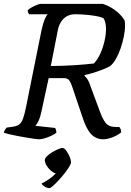

<svg xmlns="http://www.w3.org/2000/svg" viewBox="-31 -724 683 998"><path d="M171 0Q165 0 147 -2.5Q129 -5 105.5 -9Q82 -13 58.5 -17.5Q35 -22 16 -26.5Q-3 -31 -11 -34Q-9 -45 -3 -52.5Q3 -60 4 -61L34 -65Q56 -68 68 -76.5Q80 -85 88 -105.5Q96 -126 104 -166L185 -568Q193 -604 202 -625Q211 -646 218 -650H120Q117 -654 115 -659Q113 -664 113 -671Q120 -678 133.5 -685.5Q147 -693 161 -698.5Q175 -704 181 -704H503Q526 -697 547 -684.5Q568 -672 585.5 -656Q603 -640 615 -621Q617 -617 618 -610Q619 -603 619 -592Q619 -565 612.5 -533.5Q606 -502 595.5 -471.5Q585 -441 571 -417Q557 -393 542 -381Q529 -373 506.5 -364Q484 -355 458.5 -347Q433 -339 409 -334V-329Q420 -319 426.5 -307.5Q433 -296 442 -269L488 -145Q501 -108 517.5 -86Q534 -64 571 -64H589Q594 -59 596.5 -51Q599 -43 599 -36Q578 -19 551.5 -9.5Q525 0 506 0Q467 0 441.5 -28Q416 -56 396 -120L344 -274Q338 -293 329.5 -305.5Q321 -318 299 -318H222L183 -138Q178 -114 169.5 -96Q161 -78 153 -70L255 -59Q257 -57 259.5 -50.5Q262 -44 262 -34Q245 -21 217 -10.5Q189 0 171 0ZM233 -381Q292 -381 354 -385Q416 -389 457 -394Q476 -414 490 -444.5Q504 -475 512 -509.5Q520 -544 520 -574Q520 -592 516.5 -606.5Q513 -621 506 -630Q491 -637 466.5 -641Q442 -645 414 -647.5Q386 -650 359 -650Q336 -650 317.5 -640Q299 -630 287 -611.5Q275 -593 270 -569ZM227 254Q214 254 201 246Q188 238 185 230Q203 221 219 210.5Q235 200 248 188Q261 176 269 165L265 178Q253 178 238 166.5Q223 155 212.5 138.5Q202 122 202 108Q202 99 213 88Q224 77 240 67.5Q256 58 271 51.5Q286 45 293 45Q303 45 313 58.5Q323 72 330.5 89.5Q338 107 338 119Q338 128 328 144Q318 160 303 179Q288 198 272 215Q256 232 243.5 243Q231 254 227 254Z"/></svg>

Font: Texturina Medium
Style: Italic
Weight: 500
Italic angle: -11°
Designer: Guillermo Torres Carreño
Foundry: Omnibus-Type
Version: Version 1.002